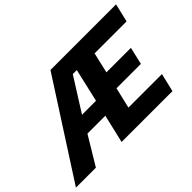

<svg xmlns="http://www.w3.org/2000/svg" viewBox="-173 -956 1252 1252"><g transform="rotate(-45 453.0 -330.0)"><path d="M-62 0 363 -660H968L938 -533H643L610 -391H836L808 -271H583L549 -127H858L828 0H359L405 -196H240L122 0ZM302 -308H431L484 -538H447Z"/></g></svg>

Font: Work Sans
Style: Bold Italic
Weight: 700
Italic angle: -13°
Designer: Wei Huang
Foundry: Wei Huang
Version: Version 2.010; ttfautohint (v1.8.3)